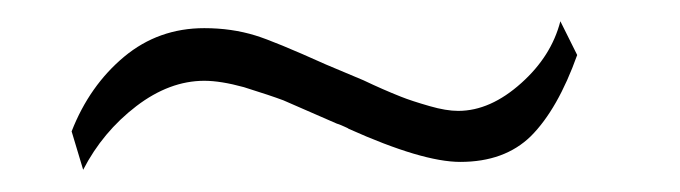

<svg xmlns="http://www.w3.org/2000/svg" viewBox="-20 -405 630 178"><path d="M46.4 -283.2 57.1 -247.6Q75.2 -282.7 106.4 -306.6Q137.2 -330.1 169.4 -330.1Q184.6 -330.1 206.1 -324.2Q231 -316.4 242.7 -312Q272.9 -298.8 292 -290.5Q294.9 -289.6 295.9 -289.1Q297.9 -288.1 299.3 -287.6Q300.3 -287.1 301.5 -286.6Q302.7 -286.1 303.2 -285.6Q371.6 -254.9 406.7 -254.9Q447.8 -254.9 472.2 -278.8Q497.1 -303.7 515.1 -354L499.5 -385.3Q491.2 -353 463.4 -328.1Q434.6 -302.2 404.8 -302.2Q393.6 -302.2 378.4 -306.6Q361.3 -311.5 351.6 -315.4Q335.4 -321.8 316.9 -330.6Q284.7 -344.2 282.2 -345.2Q234.4 -366.7 216.8 -372.1Q194.8 -378.9 169.4 -378.9Q127 -378.9 95.2 -352.5Q63 -325.7 46.4 -283.2Z"/></svg>

Font: My Font
Style: ExtraLight
Weight: 500
Designer: Vernon Adams
Foundry: newtypography
Version: Version 0.001